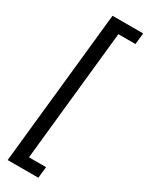

<svg xmlns="http://www.w3.org/2000/svg" viewBox="-257 -813 840 1090"><g transform="rotate(30 163.0 -268.5)"><path d="M125 -772H326L318 -698H206L116 161H228L220 235H19Z"/></g></svg>

Font: Zilla Slab SemiBold
Style: Regular
Weight: 600
Designer: Typotheque.com
Foundry: Typotheque type foundry
Version: Version 1.0; 2017